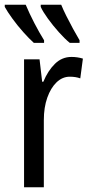

<svg xmlns="http://www.w3.org/2000/svg" viewBox="-33 -786 379 806"><path d="M267 -547Q292 -547 315 -540L304 -457Q285 -464 260 -464Q229 -464 204.5 -440.5Q180 -417 165.5 -376Q151 -335 151 -282V0H68V-537H133L144 -443H149Q168 -489 197.5 -518Q227 -547 267 -547ZM224 -766Q232 -746 245.5 -719Q259 -692 274 -664.5Q289 -637 301 -617V-606H260Q239 -623 214 -651Q189 -679 168 -708Q147 -737 138 -757V-766ZM75 -766Q91 -728 111.5 -688.5Q132 -649 152 -617V-606H109Q89 -624 64.5 -651.5Q40 -679 19 -708Q-2 -737 -13 -757V-766Z"/></svg>

Font: Avrile Sans Condensed
Style: Regular
Weight: 400
Width: 3
Designer: Monotype Design Team
Foundry: Monotype Imaging Inc.
Version: Version 2.001;September 10, 2019;FontCreator 11.5.0.2425 64-